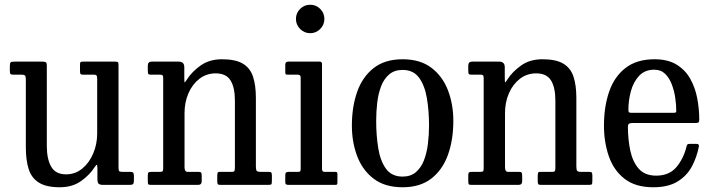

<svg xmlns="http://www.w3.org/2000/svg" viewBox="-20 -780 3009 810"><path d="M89 -158.5V-445.5Q89 -457.5 85.5 -461.2Q82 -465 71.5 -465H37.5Q27.5 -465 24.5 -467.8Q21.5 -470.5 21.5 -481V-499.5Q21.5 -513.5 24.8 -516.8Q28 -520 41.5 -520H160Q170.5 -520 174 -516.8Q177.5 -513.5 177.5 -504V-164.5Q177.5 -109 196 -76.8Q214.5 -44.5 258.5 -44.5Q297.5 -44.5 327 -68.8Q356.5 -93 373.2 -132.5Q390 -172 390 -217V-448Q390 -458.5 387 -461.8Q384 -465 377 -465H330.5Q323 -465 320.2 -467.5Q317.5 -470 317.5 -480.5V-507Q317.5 -515.5 319.5 -517.8Q321.5 -520 329.5 -520H466Q476 -520 478 -517.2Q480 -514.5 480 -504V-73.5Q480 -61.5 482.8 -58.2Q485.5 -55 496 -55H529.5Q538 -55 541.5 -51.8Q545 -48.5 545 -37V-20.5Q545 -8 541.8 -4Q538.5 0 527.5 0H415.5Q402 0 396.5 -4.5Q391 -9 391 -24.5V-66.5Q391 -81.5 389 -84.2Q387 -87 379 -74.5Q358 -41.5 321.5 -15.8Q285 10 232 10Q175 10 143.8 -9.8Q112.5 -29.5 100.8 -67.2Q89 -105 89 -158.5Z M655 -465H615.5Q607 -465 605.2 -468.8Q603.5 -472.5 603.5 -483.5V-502.5Q603.5 -520 619 -520H734Q757.5 -520 757.5 -496.5V-455.5Q757.5 -433 759 -432.5Q760.5 -432 768.5 -444.5Q789.5 -477.5 826.5 -503.8Q863.5 -530 916.5 -530Q973.5 -530 1004.5 -511.5Q1035.5 -493 1047.5 -456.5Q1059.5 -420 1059.5 -366.5V-78Q1059.5 -63.5 1063 -59.2Q1066.5 -55 1079.5 -55H1113.5Q1122.5 -55 1124.8 -51.8Q1127 -48.5 1127 -39V-16Q1127 -3.5 1124 -1.8Q1121 0 1109 0H910.5Q901 0 898.8 -3.2Q896.5 -6.5 896.5 -16V-37.5Q896.5 -46 898 -50.5Q899.5 -55 907 -55H958Q967 -55 969 -58.5Q971 -62 971 -75.5V-355.5Q971 -411 952.5 -440.8Q934 -470.5 890 -470.5Q851 -470.5 821.2 -447.5Q791.5 -424.5 775 -386.5Q758.5 -348.5 758.5 -303V-74Q758.5 -55 771.5 -55H817Q826 -55 828.5 -51.8Q831 -48.5 831 -36V-15.5Q831 0 815.5 0H618.5Q607.5 0 605.5 -2.8Q603.5 -5.5 603.5 -16.5V-39.5Q603.5 -50 606.5 -52.5Q609.5 -55 620 -55H652.5Q661.5 -55 665 -56.8Q668.5 -58.5 668.5 -70V-451Q668.5 -460 665.5 -462.5Q662.5 -465 655 -465Z M1228.5 -700Q1228.5 -725 1246.2 -742.5Q1264 -760 1288.5 -760Q1313.5 -760 1331 -742.5Q1348.5 -725 1348.5 -700Q1348.5 -675.5 1331 -657.8Q1313.5 -640 1288.5 -640Q1264 -640 1246.2 -657.8Q1228.5 -675.5 1228.5 -700ZM1236.5 -465H1194Q1186.5 -465 1185 -467.2Q1183.5 -469.5 1183.5 -477V-507Q1183.5 -520 1195.5 -520H1329Q1338.5 -520 1338.5 -509.5V-67Q1338.5 -55 1349 -55H1391.5Q1398.5 -55 1401 -53.5Q1403.5 -52 1403.5 -45V-12Q1403.5 -5 1402.2 -2.5Q1401 0 1394 0H1199Q1190.5 0 1187 -2Q1183.5 -4 1183.5 -12V-40Q1183.5 -50 1187.2 -52.5Q1191 -55 1200 -55H1237Q1245.5 -55 1247 -58Q1248.5 -61 1248.5 -69V-453Q1248.5 -465 1236.5 -465Z M1464.5 -250Q1464.5 -330 1487 -393.2Q1509.5 -456.5 1556.8 -493.2Q1604 -530 1678.5 -530Q1752.5 -530 1799.8 -494.2Q1847 -458.5 1869.8 -399.2Q1892.5 -340 1892.5 -270Q1892.5 -190 1869.8 -126.8Q1847 -63.5 1799.8 -26.8Q1752.5 10 1678.5 10Q1604 10 1556.8 -25.8Q1509.5 -61.5 1487 -120.8Q1464.5 -180 1464.5 -250ZM1567 -270Q1567 -208 1575.8 -154.5Q1584.5 -101 1608.5 -68Q1632.5 -35 1678.5 -35Q1712.5 -35 1734.5 -53.8Q1756.5 -72.5 1768.5 -103.5Q1780.5 -134.5 1785.2 -172.8Q1790 -211 1790 -250Q1790 -312 1781 -365.5Q1772 -419 1748 -452Q1724 -485 1678.5 -485Q1644 -485 1622 -466.2Q1600 -447.5 1588 -416.5Q1576 -385.5 1571.5 -347.2Q1567 -309 1567 -270Z M2007 -465H1967.5Q1959 -465 1957.2 -468.8Q1955.5 -472.5 1955.5 -483.5V-502.5Q1955.5 -520 1971 -520H2086Q2109.5 -520 2109.5 -496.5V-455.5Q2109.5 -433 2111 -432.5Q2112.5 -432 2120.5 -444.5Q2141.5 -477.5 2178.5 -503.8Q2215.5 -530 2268.5 -530Q2325.5 -530 2356.5 -511.5Q2387.5 -493 2399.5 -456.5Q2411.5 -420 2411.5 -366.5V-78Q2411.5 -63.5 2415 -59.2Q2418.5 -55 2431.5 -55H2465.5Q2474.5 -55 2476.8 -51.8Q2479 -48.5 2479 -39V-16Q2479 -3.5 2476 -1.8Q2473 0 2461 0H2262.5Q2253 0 2250.8 -3.2Q2248.5 -6.5 2248.5 -16V-37.5Q2248.5 -46 2250 -50.5Q2251.5 -55 2259 -55H2310Q2319 -55 2321 -58.5Q2323 -62 2323 -75.5V-355.5Q2323 -411 2304.5 -440.8Q2286 -470.5 2242 -470.5Q2203 -470.5 2173.2 -447.5Q2143.5 -424.5 2127 -386.5Q2110.5 -348.5 2110.5 -303V-74Q2110.5 -55 2123.5 -55H2169Q2178 -55 2180.5 -51.8Q2183 -48.5 2183 -36V-15.5Q2183 0 2167.5 0H1970.5Q1959.5 0 1957.5 -2.8Q1955.5 -5.5 1955.5 -16.5V-39.5Q1955.5 -50 1958.5 -52.5Q1961.5 -55 1972 -55H2004.5Q2013.5 -55 2017 -56.8Q2020.5 -58.5 2020.5 -70V-451Q2020.5 -460 2017.5 -462.5Q2014.5 -465 2007 -465Z M2528 -250Q2528 -330 2549.8 -393.2Q2571.5 -456.5 2618.8 -493.2Q2666 -530 2741.5 -530Q2798 -530 2834.8 -507.2Q2871.5 -484.5 2892.2 -447.2Q2913 -410 2921.5 -365Q2930 -320 2930 -275.5Q2930 -265.5 2926.2 -263.2Q2922.5 -261 2912 -261H2645.5Q2629 -261 2629 -246.5Q2629 -191.5 2639.2 -144Q2649.5 -96.5 2675.2 -67.8Q2701 -39 2748 -39Q2803.5 -39 2833.8 -75.2Q2864 -111.5 2876 -161Q2877 -166.5 2879.5 -169.8Q2882 -173 2889.5 -173H2918.5Q2930 -173 2928.5 -162.5Q2919.5 -115.5 2898 -76.2Q2876.5 -37 2837.2 -13.5Q2798 10 2736 10Q2660.5 10 2614.8 -25.8Q2569 -61.5 2548.5 -120.8Q2528 -180 2528 -250ZM2645 -304H2818.5Q2828 -304 2830.5 -305.5Q2833 -307 2833 -312Q2833 -337 2828.8 -366.8Q2824.5 -396.5 2814.2 -423.8Q2804 -451 2786 -468.5Q2768 -486 2740.5 -486Q2700.5 -486 2676.2 -460Q2652 -434 2641.5 -395Q2631 -356 2631 -316.5Q2631 -309 2633.5 -306.5Q2636 -304 2645 -304Z"/></svg>

Font: Besley* Narrow
Style: Regular
Weight: 400
Width: 4
Designer: Owen Earl
Foundry: indestructible type*
Version: Version 3.000; ttfautohint (v1.8.3)